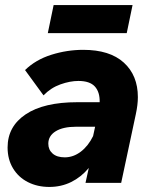

<svg xmlns="http://www.w3.org/2000/svg" viewBox="-20 -723 605 759"><path d="M318 0 331 -59Q301 -23 261.5 -3.5Q222 16 175 16Q128 16 90.5 -3Q53 -22 31.5 -57.5Q10 -93 10 -140Q10 -223 81.5 -271Q153 -319 286 -319H374Q375 -359 355 -381Q335 -403 290 -403Q257 -403 219 -389.5Q181 -376 152 -346L79 -446Q121 -487 183 -506.5Q245 -526 309 -526Q414 -526 469.5 -475.5Q525 -425 525 -339Q525 -309 517 -272L459 0ZM236 -101Q270 -101 299.5 -123.5Q329 -146 348 -185L356 -222H281Q229 -222 200 -204Q171 -186 171 -155Q171 -131 188 -116Q205 -101 236 -101ZM169 -592 192 -703H504L481 -592Z"/></svg>

Font: Wix Madefor Text ExtraBold
Style: Italic
Weight: 800
Italic angle: -12°
Designer: Dalton Maag Ltd
Foundry: Dalton Maag Ltd
Version: Version 3.100